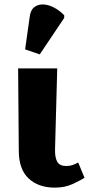

<svg xmlns="http://www.w3.org/2000/svg" viewBox="-20 -849 408 879"><path d="M231 10Q156 10 111 -32Q66 -74 66 -160L63 -536H242L232 -166Q231 -128 242 -108.5Q253 -89 283 -89Q299 -89 311 -93Q323 -97 338 -105L367 -35Q348 -23 312.5 -6.5Q277 10 231 10ZM162 -600 95 -623 116 -772Q120 -804 138 -817Q156 -830 180 -828.5Q204 -827 229 -813.5Q254 -800 274 -779V-767Z"/></svg>

Font: Noto Serif Condensed Black
Style: Regular
Weight: 900
Width: 3
Designer: Monotype Design Team
Foundry: Monotype Imaging Inc.
Version: Version 2.015; ttfautohint (v1.8.4.7-5d5b)